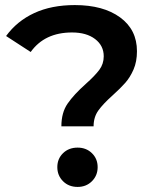

<svg xmlns="http://www.w3.org/2000/svg" viewBox="-20 -730 621 757"><path d="M318 -399Q354 -431 371.5 -454.5Q389 -478 389 -508Q389 -550 355 -576Q321 -602 264 -602Q156 -602 101 -525L4 -588Q47 -647 115 -678.5Q183 -710 275 -710Q387 -710 453.5 -661.5Q520 -613 520 -528Q520 -487 506.5 -456Q493 -425 474 -403.5Q455 -382 424 -354Q386 -320 367.5 -294Q349 -268 349 -232H222Q222 -286 246.5 -321.5Q271 -357 318 -399ZM206 -71Q206 -104 228.5 -126Q251 -148 286 -148Q320 -148 342.5 -126Q365 -104 365 -71Q365 -38 342.5 -15.5Q320 7 286 7Q251 7 228.5 -15.5Q206 -38 206 -71Z"/></svg>

Font: APTA Sans SemiBold
Style: Bold
Weight: 600
Version: Version 7.200